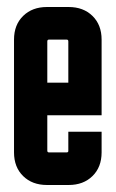

<svg xmlns="http://www.w3.org/2000/svg" viewBox="-20 -524 330 548"><path d="M20 -89V-411Q20 -453 46 -478.5Q72 -504 114 -504H176Q218 -504 244 -478.5Q270 -453 270 -411V-288H175V-406Q175 -411 170 -411H120Q115 -411 115 -406V-288H270V-195H115V-94Q115 -89 120 -89H170Q175 -89 175 -93V-148H270V-89Q270 -47 244 -21.5Q218 4 176 4H114Q72 4 46 -21.5Q20 -47 20 -89Z"/></svg>

Font: Karantina
Style: Regular
Weight: 400
Designer: Rony Koch
Foundry: Rony Koch
Version: Version 1.000; ttfautohint (v1.8.3)